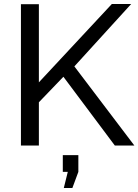

<svg xmlns="http://www.w3.org/2000/svg" viewBox="-20 -730 694 963"><path d="M300 213 320 132H295V48H373V132L343 213ZM85 0V-709H175V-317L541 -710H638L353 -397L654 0H556L298 -345L175 -217V0Z"/></svg>

Font: Boldmen Medium
Style: Regular
Weight: 400
Designer: Matt McInerney, Pablo Impallari, Rodrigo Fuenzalida
Foundry: LIVING CONCEPT
Version: Version 1.000